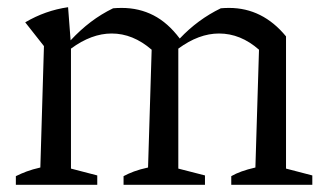

<svg xmlns="http://www.w3.org/2000/svg" viewBox="-20 -513 901 533"><path d="M24 0V-24Q38 -31 54 -37Q70 -43 92 -48L102 -385L50 -451Q106 -484 169 -493L176 -401Q203 -430 232 -452Q261 -474 294 -490Q305 -491 318 -491Q366 -491 406 -470.5Q446 -450 479 -406Q529 -459 593 -490Q604 -491 616 -491Q709 -491 774 -412V-45L847 -26V0H622V-24Q634 -31 650.5 -37Q667 -43 689 -48L699 -375Q648 -420 588 -420Q532 -420 475 -378V-45L549 -26V0H323V-24Q336 -31 352 -37Q368 -43 391 -48L401 -375Q349 -420 290 -420Q234 -420 177 -378V-45L250 -26V0Z"/></svg>

Font: Piazzolla
Style: Regular
Weight: 400
Designer: Juan Pablo del Peral
Foundry: Huerta Tipografica
Version: Version 1.330